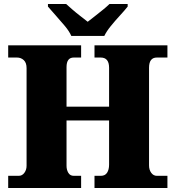

<svg xmlns="http://www.w3.org/2000/svg" viewBox="-20 -941 878 961"><path d="M21 0V-61H74Q91 -61 102 -76Q113 -91 113 -111V-600Q113 -627 99 -640Q85 -653 65 -653H21V-714H386V-653H349Q313 -653 313 -605V-407H526V-602Q526 -653 484 -653H453V-714H818V-653H765Q726 -653 726 -602V-113Q726 -91 737 -76Q748 -61 765 -61H818V0H453V-61H485Q506 -61 516 -76.5Q526 -92 526 -117V-338H313V-111Q313 -91 322 -76Q331 -61 349 -61H386V0ZM337 -761Q327 -784 305 -810.5Q283 -837 259.5 -863Q236 -889 220 -908V-921H311Q322 -911 341.5 -894Q361 -877 382.5 -860.5Q404 -844 419 -832Q434 -844 455.5 -860.5Q477 -877 497.5 -894Q518 -911 528 -921H619V-908Q604 -889 580 -863Q556 -837 534.5 -810.5Q513 -784 502 -761Z"/></svg>

Font: Noto Serif Black
Style: Regular
Weight: 900
Designer: Monotype Design Team
Foundry: Monotype Imaging Inc.
Version: Version 2.014; ttfautohint (v1.8.4.7-5d5b)